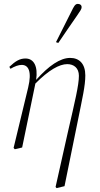

<svg xmlns="http://www.w3.org/2000/svg" viewBox="-20 -758 513 988"><path d="M266 204 271 210 312 200 381 -139C404 -254 419 -316 419 -370C419 -430 388 -460 341 -460C290 -460 231 -420 166 -347C176 -416 155 -457 111 -457C82 -457 60 -444 28 -414L34 -404C56 -417 75 -424 92 -424C126 -424 145 -391 125 -308C100 -204 75 -101 50 3L56 10L94 1L162 -328C231 -398 286 -428 326 -428C360 -428 386 -408 386 -368C386 -320 366 -238 329 -77ZM268 -541 280 -537C311 -584 344 -630 376 -677C393 -702 400 -711 400 -721C400 -732 392 -738 380 -738C366 -738 359 -722 349 -702C322 -648 295 -595 268 -541Z"/></svg>

Font: Source Serif 4 Display Light
Style: Italic
Weight: 300
Italic angle: -12°
Designer: Frank Grießhammer
Foundry: Adobe Systems Incorporated
Version: Version 4.004;hotconv 1.0.117;makeotfexe 2.5.65602